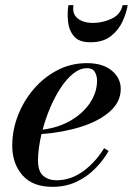

<svg xmlns="http://www.w3.org/2000/svg" viewBox="-20 -715 519 745"><path d="M265 -695Q259.5 -660.5 281.8 -643.2Q304 -626 340.5 -626Q377 -626 412.2 -642Q447.5 -658 456 -695H475.5Q470.5 -664.5 455 -631Q439.5 -597.5 409.5 -574.2Q379.5 -551 330.5 -551Q286.5 -551 267 -574.2Q247.5 -597.5 244 -631Q240.5 -664.5 245.5 -695ZM127.5 -93Q127.5 -50 147.8 -32.8Q168 -15.5 199 -15.5Q254 -15.5 302 -50Q350 -84.5 384 -140L401.5 -129Q380.5 -92.5 349.2 -60.8Q318 -29 276.5 -9.5Q235 10 183 10Q106.5 10 67 -35.2Q27.5 -80.5 27.5 -150Q27.5 -209.5 49.5 -266.5Q71.5 -323.5 111 -369.5Q150.5 -415.5 203 -442.8Q255.5 -470 317 -470Q379 -470 413.8 -441Q448.5 -412 448.5 -370Q448.5 -319.5 406.2 -282.2Q364 -245 294.2 -223Q224.5 -201 141 -195Q127.5 -137.5 127.5 -93ZM318 -450.5Q290.5 -450.5 264.5 -429.8Q238.5 -409 215.8 -374.5Q193 -340 175 -297.8Q157 -255.5 145.5 -212Q206.5 -219.5 254.2 -247.2Q302 -275 329.2 -315.8Q356.5 -356.5 356.5 -402Q356.5 -421.5 347.8 -436Q339 -450.5 318 -450.5Z"/></svg>

Font: Bodoni* 11pt Medium
Style: Italic
Weight: 500
Italic angle: -13°
Version: Version 2.3